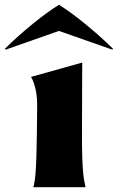

<svg xmlns="http://www.w3.org/2000/svg" viewBox="-69 -781 492 801"><path d="M70 0H288C283 -25 272 -51 273 -231L274 -520L60 -460C63 -458 87 -414 86 -342L85 -231C83 -57 77 -25 70 0ZM-49 -577 -45 -574 177 -652 399 -574 403 -577C329 -650 236 -725 177 -761C118 -725 23 -649 -49 -577Z"/></svg>

Font: Coconat
Style: Bold
Weight: 900
Width: 8
Designer: Sara Lavazza
Foundry: Collletttivo
Version: Version 1.000;Glyphs 3.2 (3217)